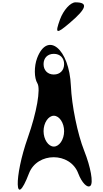

<svg xmlns="http://www.w3.org/2000/svg" viewBox="-20 -1573 883 1644"><path d="M219 -397C97 -53 106 231 228 -88C299 -273 581 -273 650 -88C680 -9 728 41 754 18C781 -6 757 -141 701 -282C644 -425 594 -670 587 -838C573 -1156 387 -1309 298 -1076C271 -1005 272 -905 300 -860C330 -813 294 -609 219 -397ZM353 -1024C353 -1077 388 -1112 441 -1112C494 -1112 529 -1077 529 -1024C529 -971 494 -935 441 -935C388 -935 353 -971 353 -1024ZM353 -450C353 -521 394 -582 441 -582C488 -582 529 -521 529 -450C529 -379 488 -318 441 -318C394 -318 353 -379 353 -450ZM494 -1407C449 -1283 462 -1279 574 -1374C724 -1501 738 -1553 626 -1553C583 -1553 523 -1486 494 -1407Z"/></svg>

Font: Venom Sans
Style: Regular
Weight: 400
Version: Version 1.001